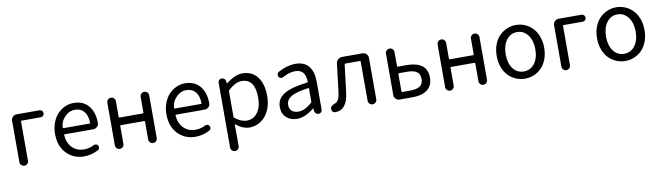

<svg xmlns="http://www.w3.org/2000/svg" viewBox="-40 -1166 6894 2006"><g transform="rotate(-10 3407.0 -163.0)"><path d="M91.8 -45.9V-485.4Q91.8 -508.8 108.9 -525.9Q126 -543 149.4 -543H392.6Q408.2 -543 418.9 -532.2Q429.7 -521.5 429.7 -505.9Q429.7 -490.2 418.9 -479.5Q408.2 -468.8 392.6 -468.8H190.4Q182.6 -468.8 182.6 -461.9V-45.9Q182.6 -26.4 169.4 -13.2Q156.2 0 137.7 0Q119.1 0 105.5 -13.2Q91.8 -26.4 91.8 -45.9Z M769.5 12.7Q658.2 12.7 584 -64Q509.8 -140.6 509.8 -271.5Q509.8 -335 530.3 -389.6Q550.8 -444.3 585 -480.5Q619.1 -516.6 663.6 -536.6Q708 -556.6 754.9 -556.6Q856.4 -556.6 913.1 -490.2Q970.7 -420.9 970.7 -306.6Q970.7 -283.2 953.1 -266.6Q934.6 -250 909.2 -250H608.4Q600.6 -250 601.6 -243.2Q607.4 -159.2 656.2 -109.4Q705.1 -59.6 781.2 -59.6Q837.9 -59.6 887.7 -85.9Q899.4 -91.8 913.1 -88.4Q926.8 -85 933.6 -73.2Q940.4 -60.5 937 -46.4Q933.6 -32.2 920.9 -25.4Q848.6 12.7 769.5 12.7ZM600.6 -320.3Q600.6 -315.4 607.4 -315.4H883.8Q890.6 -315.4 890.6 -322.3Q890.6 -322.3 890.6 -322.3Q889.6 -400.4 854 -442.4Q818.4 -484.4 755.9 -484.4Q698.2 -484.4 654.3 -440.4Q600.6 -387.7 600.6 -320.3Z M1104.5 -45.9V-497.1Q1104.5 -516.6 1118.2 -529.8Q1131.8 -543 1150.4 -543Q1168.9 -543 1182.1 -529.8Q1195.3 -516.6 1195.3 -497.1V-330.1Q1195.3 -323.2 1203.1 -323.2H1450.2Q1458 -323.2 1458 -330.1V-497.1Q1458 -516.6 1471.2 -529.8Q1484.4 -543 1503.4 -543Q1522.5 -543 1535.6 -529.8Q1548.8 -516.6 1548.8 -497.1V-45.9Q1548.8 -26.4 1535.6 -13.2Q1522.5 0 1503.4 0Q1484.4 0 1471.2 -13.2Q1458 -26.4 1458 -45.9V-234.4Q1458 -242.2 1450.2 -242.2H1203.1Q1195.3 -242.2 1195.3 -234.4V-45.9Q1195.3 -26.4 1182.1 -13.2Q1168.9 0 1150.4 0Q1131.8 0 1118.2 -13.2Q1104.5 -26.4 1104.5 -45.9Z M1951.2 12.7Q1839.8 12.7 1765.6 -64Q1691.4 -140.6 1691.4 -271.5Q1691.4 -335 1711.9 -389.6Q1732.4 -444.3 1766.6 -480.5Q1800.8 -516.6 1845.2 -536.6Q1889.6 -556.6 1936.5 -556.6Q2038.1 -556.6 2094.7 -490.2Q2152.3 -420.9 2152.3 -306.6Q2152.3 -283.2 2134.8 -266.6Q2116.2 -250 2090.8 -250H1790Q1782.2 -250 1783.2 -243.2Q1789.1 -159.2 1837.9 -109.4Q1886.7 -59.6 1962.9 -59.6Q2019.5 -59.6 2069.3 -85.9Q2081.1 -91.8 2094.7 -88.4Q2108.4 -85 2115.2 -73.2Q2122.1 -60.5 2118.7 -46.4Q2115.2 -32.2 2102.5 -25.4Q2030.3 12.7 1951.2 12.7ZM1782.2 -320.3Q1782.2 -315.4 1789.1 -315.4H2065.4Q2072.3 -315.4 2072.3 -322.3Q2072.3 -322.3 2072.3 -322.3Q2071.3 -400.4 2035.6 -442.4Q2000 -484.4 1937.5 -484.4Q1879.9 -484.4 1835.9 -440.4Q1782.2 -387.7 1782.2 -320.3Z M2286.1 186.5V-502.9Q2286.1 -518.6 2297.4 -529.3Q2308.6 -540 2324.2 -540Q2339.8 -540 2352.1 -529.8Q2364.3 -519.5 2366.2 -502.9L2369.1 -479.5Q2369.1 -478.5 2370.6 -478.5Q2372.1 -478.5 2373 -479.5Q2465.8 -554.7 2544.9 -554.7Q2648.4 -554.7 2705.1 -480Q2761.7 -405.3 2761.7 -277.3Q2761.7 -210 2742.2 -153.8Q2722.7 -97.7 2689.9 -61Q2657.2 -24.4 2614.7 -4.4Q2572.3 15.6 2525.4 15.6Q2455.1 15.6 2380.9 -43Q2378.9 -43.9 2377 -43Q2375 -42 2376 -40L2377 47.9V186.5Q2377 205.1 2363.8 218.3Q2350.6 231.4 2332 231.4Q2313.5 231.4 2299.8 218.3Q2286.1 205.1 2286.1 186.5ZM2510.7 -60.5Q2579.1 -60.5 2622.6 -118.7Q2666 -176.8 2666 -276.4Q2666 -477.5 2523.4 -477.5Q2460 -477.5 2382.8 -407.2Q2377 -402.3 2377 -395.5V-125Q2377 -117.2 2382.8 -112.3Q2447.3 -60.5 2510.7 -60.5Z M3030.3 12.7Q2960 12.7 2915.5 -28.3Q2871.1 -69.3 2871.1 -140.6Q2871.1 -227.5 2949.2 -275.4Q3027.3 -323.2 3198.2 -342.8Q3205.1 -343.8 3205.1 -351.6Q3202.1 -481.4 3093.8 -481.4Q3030.3 -481.4 2960.9 -442.4Q2948.2 -434.6 2934.1 -438Q2919.9 -441.4 2912.1 -454.1Q2905.3 -467.8 2908.7 -482.4Q2912.1 -497.1 2925.8 -504.9Q3020.5 -556.6 3108.4 -556.6Q3204.1 -556.6 3250.5 -497.6Q3296.9 -438.5 3296.9 -334V-37.1Q3296.9 -21.5 3285.6 -10.7Q3274.4 0 3258.8 0Q3243.2 0 3231 -10.7Q3218.8 -21.5 3216.8 -37.1L3213.9 -63.5Q3213.9 -65.4 3212.4 -65.4Q3210.9 -65.4 3209 -64.5Q3115.2 12.7 3030.3 12.7ZM3056.6 -59.6Q3093.8 -59.6 3127 -76.2Q3160.2 -92.8 3200.2 -127Q3205.1 -131.8 3205.1 -139.6V-276.4Q3205.1 -283.2 3200.2 -283.2Q3199.2 -283.2 3198.2 -283.2Q3069.3 -266.6 3015.1 -233.9Q2960.9 -201.2 2960.9 -147.5Q2960.9 -102.5 2986.8 -81.1Q3012.7 -59.6 3056.6 -59.6Z M3437.5 12.7Q3433.6 12.7 3429.7 12.7Q3412.1 11.7 3402.3 -2.9Q3395.5 -14.6 3395.5 -26.4Q3395.5 -31.2 3396.5 -37.1Q3402.3 -61.5 3448.2 -78.1Q3492.2 -93.8 3502.9 -191.4Q3512.7 -263.7 3538.1 -485.4Q3541 -509.8 3559.6 -526.4Q3578.1 -543 3602.5 -543H3820.3Q3843.8 -543 3860.8 -525.9Q3877.9 -508.8 3877.9 -485.4V-45.9Q3877.9 -27.3 3864.3 -13.7Q3850.6 0 3831.5 0Q3812.5 0 3799.3 -13.7Q3786.1 -27.3 3786.1 -45.9V-461.9Q3786.1 -468.8 3778.3 -468.8H3624Q3617.2 -468.8 3616.2 -461.9Q3586.9 -218.8 3580.1 -168Q3557.6 12.7 3437.5 12.7Z M4118.2 0Q4094.7 0 4077.6 -17.1Q4060.5 -34.2 4060.5 -57.6V-497.1Q4060.5 -516.6 4074.2 -529.8Q4087.9 -543 4106.4 -543Q4125 -543 4138.2 -529.8Q4151.4 -516.6 4151.4 -497.1V-349.6Q4151.4 -341.8 4159.2 -341.8H4254.9Q4355.5 -341.8 4412.6 -300.3Q4469.7 -258.8 4469.7 -172.9Q4469.7 -85.9 4412.6 -43Q4355.5 0 4254.9 0ZM4151.4 -80.1Q4151.4 -73.2 4159.2 -73.2H4245.1Q4314.5 -73.2 4347.7 -97.2Q4380.9 -121.1 4380.9 -172.9Q4380.9 -224.6 4347.7 -248.5Q4314.5 -272.5 4245.1 -272.5H4159.2Q4151.4 -272.5 4151.4 -264.6Z M4608.4 -45.9V-497.1Q4608.4 -516.6 4622.1 -529.8Q4635.7 -543 4654.3 -543Q4672.9 -543 4686 -529.8Q4699.2 -516.6 4699.2 -497.1V-330.1Q4699.2 -323.2 4707 -323.2H4954.1Q4961.9 -323.2 4961.9 -330.1V-497.1Q4961.9 -516.6 4975.1 -529.8Q4988.3 -543 5007.3 -543Q5026.4 -543 5039.6 -529.8Q5052.7 -516.6 5052.7 -497.1V-45.9Q5052.7 -26.4 5039.6 -13.2Q5026.4 0 5007.3 0Q4988.3 0 4975.1 -13.2Q4961.9 -26.4 4961.9 -45.9V-234.4Q4961.9 -242.2 4954.1 -242.2H4707Q4699.2 -242.2 4699.2 -234.4V-45.9Q4699.2 -26.4 4686 -13.2Q4672.9 0 4654.3 0Q4635.7 0 4622.1 -13.2Q4608.4 -26.4 4608.4 -45.9Z M5195.3 -271.5Q5195.3 -336.9 5215.8 -391.6Q5236.3 -446.3 5271.5 -481.9Q5306.6 -517.6 5352.1 -537.1Q5397.5 -556.6 5447.8 -556.6Q5498 -556.6 5543.5 -537.1Q5588.9 -517.6 5623.5 -481.9Q5658.2 -446.3 5678.7 -391.6Q5699.2 -336.9 5699.2 -271.5Q5699.2 -205.1 5678.7 -150.9Q5658.2 -96.7 5623.5 -61Q5588.9 -25.4 5543.5 -6.3Q5498 12.7 5447.8 12.7Q5397.5 12.7 5352.1 -6.3Q5306.6 -25.4 5271.5 -61Q5236.3 -96.7 5215.8 -150.9Q5195.3 -205.1 5195.3 -271.5ZM5605.5 -271.5Q5605.5 -364.3 5561.5 -422.9Q5517.6 -481.4 5447.3 -481.4Q5377 -481.4 5334 -423.3Q5291 -365.2 5291 -271.5Q5291 -177.7 5334 -120.6Q5377 -63.5 5447.8 -63.5Q5518.6 -63.5 5562 -120.6Q5605.5 -177.7 5605.5 -271.5Z M5841.8 -45.9V-485.4Q5841.8 -508.8 5858.9 -525.9Q5876 -543 5899.4 -543H6142.6Q6158.2 -543 6168.9 -532.2Q6179.7 -521.5 6179.7 -505.9Q6179.7 -490.2 6168.9 -479.5Q6158.2 -468.8 6142.6 -468.8H5940.4Q5932.6 -468.8 5932.6 -461.9V-45.9Q5932.6 -26.4 5919.4 -13.2Q5906.2 0 5887.7 0Q5869.1 0 5855.5 -13.2Q5841.8 -26.4 5841.8 -45.9Z M6259.8 -271.5Q6259.8 -336.9 6280.3 -391.6Q6300.8 -446.3 6335.9 -481.9Q6371.1 -517.6 6416.5 -537.1Q6461.9 -556.6 6512.2 -556.6Q6562.5 -556.6 6607.9 -537.1Q6653.3 -517.6 6688 -481.9Q6722.7 -446.3 6743.2 -391.6Q6763.7 -336.9 6763.7 -271.5Q6763.7 -205.1 6743.2 -150.9Q6722.7 -96.7 6688 -61Q6653.3 -25.4 6607.9 -6.3Q6562.5 12.7 6512.2 12.7Q6461.9 12.7 6416.5 -6.3Q6371.1 -25.4 6335.9 -61Q6300.8 -96.7 6280.3 -150.9Q6259.8 -205.1 6259.8 -271.5ZM6669.9 -271.5Q6669.9 -364.3 6626 -422.9Q6582 -481.4 6511.7 -481.4Q6441.4 -481.4 6398.4 -423.3Q6355.5 -365.2 6355.5 -271.5Q6355.5 -177.7 6398.4 -120.6Q6441.4 -63.5 6512.2 -63.5Q6583 -63.5 6626.5 -120.6Q6669.9 -177.7 6669.9 -271.5Z"/></g></svg>

Font: Gen Jyuu Gothic Regular
Style: Regular
Weight: 400
Designer: [Source Han Sans]
Ryoko NISHIZUKA  (kana & ideographs); Paul D. Hunt (Latin, Greek & Cyrillic); Wenlong ZHANG  (bopomofo
Version: Version 1.002.20150607